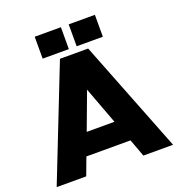

<svg xmlns="http://www.w3.org/2000/svg" viewBox="-153 -1003 1053 1130"><g transform="rotate(-20 373.5 -438.0)"><path d="M8.8 0 285.2 -703.1H461.9L737.8 0H551.8L511.2 -109.9H234.9L193.8 0ZM286.1 -245.1H460L373 -478ZM354 -738.8H189.9V-876H354ZM566.9 -738.8H402.8V-876H566.9Z"/></g></svg>

Font: LT Superior Black
Style: Regular
Weight: 900
Designer: Daniel Lyons
Foundry: LyonsType
Version: Version 2.005